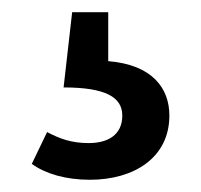

<svg xmlns="http://www.w3.org/2000/svg" viewBox="-20 -37 329 314"><path d="M157 -17H98L84 106C153 106 180 122 180 152C180 184 156 197 125 197C97 197 78 190 57 179L32 231C54 247 87 257 127 257C199 257 257 221 257 152C257 108 230 69 157 63Z"/></svg>

Font: Glow Sans SC Normal Book
Style: Regular
Weight: 500
Designer: Ryoko NISHIZUKA (kana, bopomofo & ideographs); Paul D. Hunt (Latin, Greek & Cyrillic); Sandoll Communications, Soo-young
Version: Version 0.93